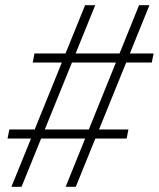

<svg xmlns="http://www.w3.org/2000/svg" viewBox="-20 -720 612 740"><path d="M233 0 516 -700H556L272 0ZM9 -186 16 -221H475L468 -186ZM24 0 308 -700H347L63 0ZM106 -479 113 -514H572L565 -479Z"/></svg>

Font: REM Thin
Style: Italic
Weight: 250
Italic angle: -11°
Designer: Octavio Pardo
Foundry: Ashler Design
Version: Version 1.005;gftools[0.9.28]